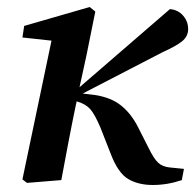

<svg xmlns="http://www.w3.org/2000/svg" viewBox="-20 -514 557 548"><path d="M57 8 44 -2 127 -398 44 -407 49 -440 236 -494 252 -481 227 -357 207 -265 465 -488Q488 -486 502.5 -469.5Q517 -453 517 -431Q517 -410 499.5 -396Q482 -382 444 -365L216 -247L250 -243Q297 -236 326 -212.5Q355 -189 374 -151L404 -92Q419 -61 431.5 -49.5Q444 -38 465 -36L505 -32L499 0Q458 14 416 14Q375 14 346 -3Q317 -20 296 -75L267 -149Q251 -187 238 -202Q225 -217 201 -224L199 -225L196 -212Q185 -159 175 -106.5Q165 -54 155 0Z"/></svg>

Font: Source Serif 4 Semibold
Style: Italic
Weight: 600
Italic angle: -12°
Designer: Frank Grießhammer
Foundry: Adobe
Version: Version 4.005;hotconv 1.1.0;makeotfexe 2.6.0